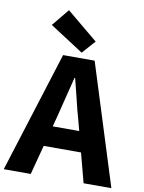

<svg xmlns="http://www.w3.org/2000/svg" viewBox="-112 -1090 875 1163"><g transform="rotate(10 325.0 -508.5)"><path d="M228 -743H422L656 0H485L385 -379Q371 -426 354 -499L324 -619H320Q286 -480 260 -379L160 0H-6ZM146 -307H502V-181H146ZM129 -911 216 -1017 408 -858 336 -777Z"/></g></svg>

Font: Merged Yaku Han JP ExtraBold
Style: Regular
Weight: 800
Designer: Ryoko NISHIZUKA 西塚涼子 (kana, bopomofo & ideographs); Paul D. Hunt (Latin, Greek & Cyrillic); Sandoll Communications 산돌커뮤니
Foundry: Adobe
Version: Version 2.004